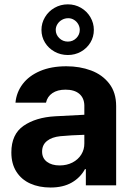

<svg xmlns="http://www.w3.org/2000/svg" viewBox="-20 -836 598 866"><path d="M228.5 -311.5Q282.2 -314.9 360.4 -318.4V-361.3Q359.4 -394.5 337.4 -413.1Q315.4 -431.6 275.4 -431.6Q239.3 -431.6 216.3 -416Q193.4 -400.4 187.5 -373H49.8Q54.2 -419.9 82.3 -457Q110.4 -494.1 160.6 -515.6Q210.9 -537.1 279.3 -537.1Q339.8 -537.1 390.9 -518.1Q441.9 -499 472.9 -458.7Q503.9 -418.5 503.9 -357.4V0H367.2V-73.2H363.3Q342.3 -34.7 303.5 -12.5Q264.6 9.8 208 9.8Q156.2 9.8 116.5 -8.1Q76.7 -25.9 54 -61.5Q31.2 -97.2 31.2 -148.4Q31.2 -230.5 86.4 -268.6Q141.6 -306.6 228.5 -311.5ZM249 -89.8Q281.2 -89.8 306.9 -103Q332.5 -116.2 346.7 -139.2Q360.8 -162.1 360.4 -189.5V-228Q337.4 -227.5 303.7 -225.6Q270 -223.6 252 -221.7Q213.9 -217.8 191.9 -200.2Q169.9 -182.6 169.9 -152.3Q169.9 -122.6 191.7 -106.2Q213.4 -89.8 249 -89.8ZM167 -701.2Q167 -731.9 182.9 -758.5Q198.7 -785.2 226.1 -800.8Q253.4 -816.4 286.1 -816.4Q318.4 -816.4 345.2 -800.8Q372.1 -785.2 387.7 -758.5Q403.3 -731.9 403.3 -701.2Q403.3 -669.9 387.7 -644Q372.1 -618.2 345.2 -603Q318.4 -587.9 286.1 -587.9Q253.4 -587.9 226.1 -603Q198.7 -618.2 182.9 -644Q167 -669.9 167 -701.2ZM339.8 -701.2Q339.8 -714.4 333 -726.6Q326.2 -738.8 314.2 -746.3Q302.2 -753.9 288.1 -753.9Q272.5 -753.9 259.5 -746.6Q246.6 -739.3 239 -727.1Q231.4 -714.8 231.4 -701.2Q231.4 -679.7 247.3 -664.1Q263.2 -648.4 286.1 -648.4Q308.6 -648.4 324.2 -664.1Q339.8 -679.7 339.8 -701.2Z"/></svg>

Font: WEMIX Pretendard
Style: Bold
Weight: 700
Designer: Base glyphs from Inter by Rasmus Andersson; Hangeul glyphs from Noto Sans CJK(Source Han Sans) by Jang Soo-young and Kan
Foundry: Kil Hyung-jin
Version: Version 1.000